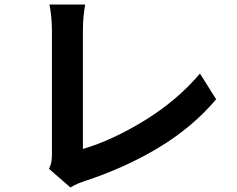

<svg xmlns="http://www.w3.org/2000/svg" viewBox="-20 -781 1040 843"><path d="M289 42 195 -40Q204 -58 206 -73Q208 -88 208 -105V-647Q208 -676 205 -707Q202 -738 197 -761H354Q344 -706 344 -647V-127Q471 -164 614 -251.5Q757 -339 858 -458L929 -345Q825 -222 676 -132.5Q527 -43 349 15Q347 16 345 17Q322 23 289 42Z"/></svg>

Font: Source Han Sans CN Bold
Style: Bold
Weight: 700
Designer: Ryoko NISHIZUKA 西塚涼子 (kana & ideographs); Paul D. Hunt (Latin, Greek & Cyrillic); Wenlong ZHANG 张文龙 (bopomofo); Sandoll 
Foundry: Adobe Systems Incorporated
Version: Version 1.00;May 30, 2023;FontCreator 11.5.0.2422 32-bit